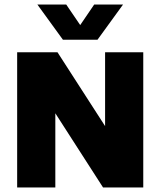

<svg xmlns="http://www.w3.org/2000/svg" viewBox="-20 -825 706 845"><path d="M55.5 0V-595H233L468 -230.5H442.5V-595H610.5V0H433.5L199 -364.5H223.5V0ZM257 -650 144.5 -805H271.5L345 -697H321L394.5 -805H521.5L409 -650Z"/></svg>

Font: Encode Sans SC SemiCondensed ExtraBold
Style: Regular
Weight: 800
Width: 4
Designer: Multiple Designers
Foundry: Impallari Type
Version: Version 3.002